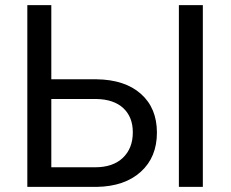

<svg xmlns="http://www.w3.org/2000/svg" viewBox="-20 -731 905 751"><path d="M773.4 0H679.7V-710.9H773.4ZM180.7 -343.8V-76.7H352.1Q421.9 -76.7 460.7 -113.8Q499.5 -150.9 499.5 -213.4Q499.5 -273.4 462.2 -308.1Q424.8 -342.8 356 -343.8ZM180.7 -420.9H357.4Q468.8 -419.4 531.2 -363.8Q593.8 -308.1 593.8 -212.4Q593.8 -116.2 530.8 -59.1Q467.8 -2 358.9 0H86.9V-710.9H180.7Z"/></svg>

Font: MAUL
Style: Regular
Weight: 400
Designer: MAUL
Version: Version 1.0; 2020; ttfautohint (v1.8.3)